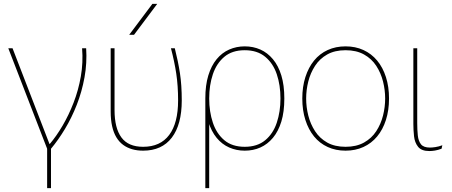

<svg xmlns="http://www.w3.org/2000/svg" viewBox="-20 -770 2340 994"><path d="M23 -520H45L236 -25H238Q272 -65 304 -119.5Q336 -174 361 -238.5Q386 -303 398.5 -374.5Q411 -446 405 -520H426Q431 -444 417.5 -369.5Q404 -295 377.5 -227.5Q351 -160 316 -102Q281 -44 244 0H224ZM224 204V-16H244V204Z M721 10Q818 10 869.5 -57.5Q921 -125 921 -250Q921 -330 911.5 -391.5Q902 -453 885 -520H865Q883 -452 892.5 -389Q902 -326 902 -250Q902 -133 856 -71.5Q810 -10 721 -10Q644 -10 608.5 -58.5Q573 -107 573 -200V-520H553V-193Q553 -150 560.5 -116.5Q568 -83 582.5 -59Q597 -35 617.5 -20Q638 -5 664 2.5Q690 10 721 10ZM649 -590 769 -750H794L674 -590Z M1247 10Q1204 10 1166.5 -6.5Q1129 -23 1101.5 -56.5Q1074 -90 1058.5 -140.5Q1043 -191 1043 -260Q1043 -329 1058.5 -379.5Q1074 -430 1101.5 -463.5Q1129 -497 1166.5 -513.5Q1204 -530 1247 -530Q1291 -530 1328 -513.5Q1365 -497 1393 -463.5Q1421 -430 1436.5 -379.5Q1452 -329 1452 -260Q1452 -191 1436.5 -140.5Q1421 -90 1393 -56.5Q1365 -23 1328 -6.5Q1291 10 1247 10ZM1043 204V-260H1063V204ZM1247 -10Q1312 -10 1353 -44Q1394 -78 1413 -135Q1432 -192 1432 -260Q1432 -329 1413 -385.5Q1394 -442 1353 -476Q1312 -510 1247 -510Q1182 -510 1141.5 -476Q1101 -442 1082 -385.5Q1063 -329 1063 -260Q1063 -192 1082 -135Q1101 -78 1141.5 -44Q1182 -10 1247 -10Z M1769 10Q1718 10 1676.5 -9Q1635 -28 1606 -63.5Q1577 -99 1561 -149Q1545 -199 1545 -260Q1545 -321 1561 -371Q1577 -421 1606 -456.5Q1635 -492 1676.5 -511Q1718 -530 1769 -530Q1820 -530 1861.5 -511Q1903 -492 1932.5 -456.5Q1962 -421 1978 -371Q1994 -321 1994 -260Q1994 -199 1978 -149Q1962 -99 1932.5 -63.5Q1903 -28 1861.5 -9Q1820 10 1769 10ZM1769 -10Q1825 -10 1864.5 -32Q1904 -54 1928 -91Q1952 -128 1963 -172Q1974 -216 1974 -260Q1974 -304 1963 -348Q1952 -392 1928 -429Q1904 -466 1864.5 -488Q1825 -510 1769 -510Q1713 -510 1674 -488Q1635 -466 1611 -429Q1587 -392 1576 -348Q1565 -304 1565 -260Q1565 -216 1576 -172Q1587 -128 1611 -91Q1635 -54 1674 -32Q1713 -10 1769 -10Z M2266 0Q2247 7 2231.5 9.5Q2216 12 2203 12Q2162 12 2144.5 -10Q2127 -32 2123.5 -64.5Q2120 -97 2120 -128V-520H2140V-133Q2140 -98 2143 -69Q2146 -40 2159.5 -23Q2173 -6 2206 -6Q2217 -6 2234 -8.5Q2251 -11 2270 -18Z"/></svg>

Font: Murecho Thin
Style: Regular
Weight: 100
Designer: Neil Summerour
Foundry: Positype
Version: Version 1.010